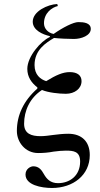

<svg xmlns="http://www.w3.org/2000/svg" viewBox="-20 -750 500 956"><path d="M64 -98C64 -42 106 12 170 12C195 12 221 10 246 5C270 2 289 0 308 0C345 0 379 3 379 54C379 127 325 162 269 162C231 162 212 141 198 116C187 96 173 78 146 78C132 78 107 91 107 119C107 171 185 186 239 186C344 186 427 122 427 22C427 -45 387 -84 320 -84C295 -84 267 -81 245 -78C223 -75 201 -72 182 -72C136 -72 100 -84 100 -134C100 -198 128 -262 189 -302C220 -289 273 -283 308 -283C352 -283 386 -309 386 -346C386 -374 366 -391 327 -391C293 -391 259 -376 210 -346C181 -355 152 -378 152 -426C152 -502 209 -537 249 -561C275 -558 321 -556 348 -556C385 -556 432 -573 432 -606C432 -636 398 -640 370 -640C346 -640 294 -614 247 -581C219 -586 199 -608 199 -634C199 -685 238 -713 268 -720L265 -730C218 -728 143 -694 143 -642C143 -600 192 -578 229 -570L227 -565C184 -546 116 -469 116 -407C116 -367 137 -337 166 -315V-309C97 -248 64 -176 64 -98Z"/></svg>

Font: Old Standard
Style: Italic
Weight: 400
Italic angle: -15.2°
Designer: Alexey Kryukov <alexios@thessalonica.org.ru>
Version: Version 2.0